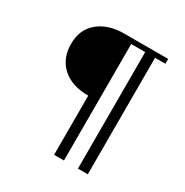

<svg xmlns="http://www.w3.org/2000/svg" viewBox="-169 -760 969 1007"><g transform="rotate(30 315.5 -256.5)"><path d="M295.8 -247.2Q195.8 -247.2 138.9 -298.6Q81.9 -350 81.9 -438.2Q81.9 -526.4 141.7 -575Q201.4 -623.6 297.2 -623.6H562.5V-594.4H500V111.1H440.3V-594.4H355.6V111.1H295.8Z"/></g></svg>

Font: Sree Krushnadevaraya
Style: Regular
Weight: 400
Designer: Purushoth Kumar Guthula
Foundry: Andhrapradesh Society for Knowledge Networks
Version: Version 1.0.5; ttfautohint (v1.2.42-39fb)